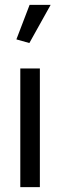

<svg xmlns="http://www.w3.org/2000/svg" viewBox="-20 -765 245 785"><path d="M143 0V-485H63V0ZM100 -589 187 -745H101L47 -604Z"/></svg>

Font: Catamaran Thin
Style: Regular
Weight: 400
Version: Version 2.000